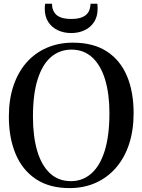

<svg xmlns="http://www.w3.org/2000/svg" viewBox="-20 -976 748 1008"><path d="M347.5 11.5Q240 12 168.5 -35.8Q97 -83.5 61.8 -168.2Q26.5 -253 26.5 -363.5Q26.5 -453.5 50.5 -525.2Q74.5 -597 119.2 -647.8Q164 -698.5 226 -725.2Q288 -752 363 -752Q470 -752 540.8 -706Q611.5 -660 646.5 -577Q681.5 -494 681.5 -382Q681.5 -292.5 657.8 -220Q634 -147.5 589.5 -96Q545 -44.5 483.8 -16.8Q422.5 11 347.5 11.5ZM352.5 -25Q414 -25 459.5 -65Q505 -105 529.8 -184.5Q554.5 -264 554.5 -382Q554.5 -482.5 532 -557.5Q509.5 -632.5 465 -674Q420.5 -715.5 355 -715.5Q293.5 -715.5 248 -676.8Q202.5 -638 177.8 -560Q153 -482 153 -363.5Q153 -259.5 175.5 -183.5Q198 -107.5 242.5 -66.2Q287 -25 352.5 -25ZM354 -802.5Q314.5 -802.5 283 -817.5Q251.5 -832.5 233.2 -861Q215 -889.5 215 -930Q215 -937.5 215.5 -943.5Q216 -949.5 217 -956.5H253Q253 -952 253.5 -947.2Q254 -942.5 254.5 -937.5Q258.5 -918 270 -904.2Q281.5 -890.5 302.2 -883.5Q323 -876.5 354 -876.5Q385 -876.5 405.5 -883.5Q426 -890.5 438 -904.2Q450 -918 453 -937.5Q454.5 -942.5 454.8 -947.2Q455 -952 455 -956.5H491Q492 -949.5 492.2 -943.5Q492.5 -937.5 492.5 -930Q492.5 -889.5 474.2 -861Q456 -832.5 424.5 -817.5Q393 -802.5 354 -802.5Z"/></svg>

Font: Merriweather 96pt Medium
Style: Regular
Weight: 500
Version: Version 2.100